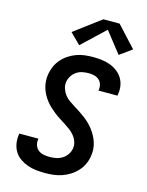

<svg xmlns="http://www.w3.org/2000/svg" viewBox="-142 -1064 884 1158"><g transform="rotate(15 300.0 -485.5)"><path d="M255 8Q227 8 199.5 5Q172 2 146.5 -7Q121 -16 99 -31Q77 -46 63 -68Q49 -90 44 -117.5Q39 -145 43 -173Q44 -175 44 -177.5Q44 -180 45 -182H164Q163 -181 163 -180Q163 -179 163 -178Q160 -158 166 -140.5Q172 -123 185.5 -112Q199 -101 217.5 -97Q236 -93 255 -93Q275 -93 295 -96.5Q315 -100 333.5 -111Q352 -122 364.5 -140Q377 -158 380 -177Q384 -200 377 -220.5Q370 -241 357 -257Q344 -273 327.5 -285.5Q311 -298 293 -309.5Q275 -321 257.5 -332Q240 -343 223.5 -356Q207 -369 192 -383Q177 -397 164 -413.5Q151 -430 141 -448.5Q131 -467 125 -487.5Q119 -508 117.5 -530Q116 -552 120 -574Q124 -599 135 -623.5Q146 -648 164 -668.5Q182 -689 205 -704Q228 -719 253 -728Q278 -737 303.5 -740Q329 -743 354 -743Q381 -743 408 -740Q435 -737 460 -728Q485 -719 506 -703.5Q527 -688 540.5 -666.5Q554 -645 558.5 -618.5Q563 -592 558 -564Q558 -562 557.5 -560Q557 -558 557 -556H438Q438 -557 438 -558Q438 -559 439 -560Q442 -578 437 -595Q432 -612 419 -623Q406 -634 389 -638Q372 -642 354 -642Q335 -642 315.5 -638Q296 -634 279.5 -623Q263 -612 251.5 -594.5Q240 -577 237 -558Q233 -536 240 -515Q247 -494 259.5 -477.5Q272 -461 289 -449Q306 -437 324 -426Q342 -415 359.5 -403.5Q377 -392 393.5 -379.5Q410 -367 425 -352.5Q440 -338 452.5 -321.5Q465 -305 475 -286.5Q485 -268 491.5 -248Q498 -228 499.5 -206Q501 -184 497 -161Q493 -135 481.5 -110.5Q470 -86 451 -65.5Q432 -45 408 -30Q384 -15 358.5 -6.5Q333 2 307 5Q281 8 255 8ZM255 -790 190 -855 356 -979H457L576 -850L500 -795L398 -925Z"/></g></svg>

Font: Iosevka SS04 Extended
Style: Bold Italic
Weight: 700
Width: 7
Italic angle: -9°
Monospace: yes
Designer: Belleve Invis
Foundry: Belleve Invis
Version: Version 19.0.0; ttfautohint (v1.8.4)